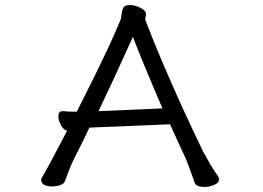

<svg xmlns="http://www.w3.org/2000/svg" viewBox="-20 -731 1040 760"><path d="M237 -14Q233 -3 217.5 2Q202 7 186.5 7Q171 7 158 2Q143 -4 143 -18Q143 -25 148 -32Q152 -37 184 -96.5Q216 -156 246 -214Q233 -215 222 -234.5Q211 -254 211 -270Q211 -291 228 -291H230Q254 -289 269 -289H284Q368 -455 404 -532.5Q440 -610 456 -650Q460 -659 462 -677.5Q464 -696 470.5 -703.5Q477 -711 494.5 -711Q512 -711 532 -702Q552 -693 557 -681V-680V-679Q558 -677 558 -673.5Q558 -670 556.5 -664.5Q555 -659 555 -655L556 -650Q613 -501 703 -303Q745 -212 784 -131Q792 -116 809 -86.5Q826 -57 842 -35Q847 -27 847 -22Q847 -6 825 2Q806 9 791 9Q757 9 751 -7Q745 -25 734 -54.5Q723 -84 716 -102Q699 -137 653 -239Q340 -226 337 -226H334Q319 -193 273 -102Q265 -87 254 -59Q243 -31 237 -14ZM506 -585Q424 -403 370 -291L623 -302Q546 -481 506 -585Z"/></svg>

Font: Moon Stars Kai HW
Style: Bold
Weight: 700
Designer: GuiWonder
Version: Version 1.101